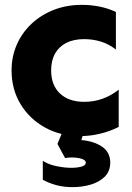

<svg xmlns="http://www.w3.org/2000/svg" viewBox="-20 -545 544 790"><path d="M310.1 15Q229 15 165.2 -20.3Q101.4 -55.6 64.5 -116.7Q27.6 -177.8 27.6 -255Q27.6 -312.9 49.4 -362Q71.1 -411.1 110.4 -447.8Q149.8 -484.5 202.4 -504.8Q255 -525 316.6 -525Q355.2 -525 390.2 -517.8Q425.2 -510.6 456.9 -495.8V-341Q428.6 -363.5 395.4 -373.8Q362.1 -384 326.1 -384Q283.8 -384 253.4 -368.9Q223 -353.8 206.7 -324.9Q190.4 -296.1 190.4 -255.2Q190.4 -194.5 226.8 -160.2Q263.1 -126 326.6 -126Q366.4 -126 402.3 -138.9Q438.2 -151.8 468.4 -176.2V-22.8Q432 -4.4 391.4 5.3Q350.9 15 310.1 15ZM278.4 225Q242.6 225 212.6 217Q182.6 209 156.1 194.8V116.5Q178.1 131.5 211.9 138.5Q245.6 145.5 272.6 145.5Q298.4 145.5 315.8 140.3Q333.1 135.1 333.1 124.5Q333.1 111.1 306.1 105.8Q279 100.5 247.6 105L216.4 47.2L244.1 -20H330.9L314.6 31.2Q369.2 36.5 401.4 59.5Q433.6 82.5 433.6 124Q433.6 159.5 411.2 181.8Q388.9 204.1 353.2 214.6Q317.6 225 278.4 225Z"/></svg>

Font: Geologica-Sharp
Style: Regular
Weight: 100
Designer: Sindre Bremnes, Frode Helland
Foundry: Monokrom Skriftforlag AS
Version: Version 1.010;gftools[0.9.28]